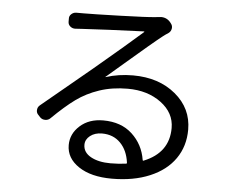

<svg xmlns="http://www.w3.org/2000/svg" viewBox="-54 -811 1108 913"><g transform="rotate(5 500.0 -354.0)"><path d="M499 -33.2Q539.1 -33.2 574.2 -38.1Q578.1 -39.1 577.1 -43Q569.3 -101.6 535.2 -136.2Q501 -170.9 447.3 -170.9Q413.1 -170.9 390.6 -153.3Q368.2 -135.7 368.2 -110.4Q368.2 -74.2 404.8 -53.7Q441.4 -33.2 499 -33.2ZM668.9 -746.1Q673.8 -747.1 678.7 -747.1Q707 -747.1 724.6 -724.6L727.5 -720.7Q736.3 -710 733.9 -696.3Q731.4 -682.6 720.7 -674.8Q704.1 -664.1 694.3 -656.2Q672.9 -639.6 628.4 -602.1Q584 -564.5 524.4 -513.2Q464.8 -461.9 439.5 -440.4Q438.5 -440.4 439 -439.9Q439.5 -439.5 440.4 -439.5Q501 -459 570.3 -459Q693.4 -459 773.4 -392.6Q853.5 -326.2 853.5 -224.6Q853.5 -145.5 812 -85.9Q770.5 -26.4 692.9 6.3Q615.2 39.1 511.7 39.1Q412.1 39.1 353 -0.5Q293.9 -40 293.9 -102.5Q293.9 -156.2 336.9 -194.8Q379.9 -233.4 447.3 -233.4Q533.2 -233.4 585.9 -184.6Q638.7 -135.7 650.4 -62.5Q651.4 -57.6 655.3 -59.6Q774.4 -107.4 774.4 -225.6Q774.4 -297.9 710 -345.7Q645.5 -393.6 550.8 -393.6Q476.6 -393.6 415.5 -373Q354.5 -352.5 306.2 -317.4Q257.8 -282.2 196.3 -221.7Q186.5 -211.9 171.9 -211.9Q157.2 -211.9 147.5 -221.7L138.7 -231.4Q128.9 -240.2 128.9 -252.9Q128.9 -268.6 140.6 -278.3Q173.8 -305.7 263.2 -379.9Q352.5 -454.1 380.9 -477.5Q534.2 -606.4 604.5 -668.9Q605.5 -669.9 605 -670.9Q604.5 -671.9 603.5 -671.9Q422.9 -665 309.6 -658.2Q288.1 -657.2 277.3 -656.2Q263.7 -655.3 252.9 -664.1Q242.2 -672.9 242.2 -686.5V-700.2Q241.2 -713.9 251.5 -723.1Q261.7 -732.4 275.4 -732.4Q288.1 -732.4 310.5 -732.4Q355.5 -732.4 484.4 -736.3Q613.3 -740.2 649.4 -744.1Q661.1 -745.1 668.9 -746.1Z"/></g></svg>

Font: Gen Jyuu GothicL Regular
Style: Regular
Weight: 400
Designer: [Source Han Sans]
Ryoko NISHIZUKA  (kana & ideographs); Paul D. Hunt (Latin, Greek & Cyrillic); Wenlong ZHANG  (bopomofo
Version: Version 1.002.20150607